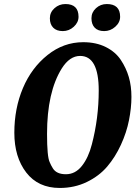

<svg xmlns="http://www.w3.org/2000/svg" viewBox="-20 -919 676 951"><path d="M618 -537.5C609.3 -567.2 596.2 -595.3 578.5 -622C560.8 -648.7 536 -670 504 -686C472 -702 434.7 -710 392 -710C327.3 -710 268.5 -688.8 215.5 -646.5C162.5 -604.2 121.8 -549.5 93.5 -482.5C65.2 -415.5 51 -341.8 51 -261.5C51 -181.2 70.7 -115.5 110 -64.5C149.3 -13.5 204.7 12 276 12C324.7 12 369.3 2.2 410 -17.5C450.7 -37.2 484.3 -62.7 511 -94C537.7 -125.3 560.3 -161.3 579 -202C597.7 -242.7 611 -283.3 619 -324C627 -364.7 631 -403 631 -439C631 -475 626.7 -507.8 618 -537.5ZM385.5 -97C363.8 -69.7 337.5 -56 306.5 -56C275.5 -56 254 -65.7 242 -85C235.3 -95.7 230 -106 226 -116C217.3 -134 213 -180.7 213 -256C213 -394 237.3 -502 286 -580C312 -621.3 342.3 -642 377 -642C438.3 -642 469 -585 469 -471C469 -379.7 457.7 -290.7 435 -204C423.7 -160 407.2 -124.3 385.5 -97ZM243.5 -782C254.5 -770.7 270.3 -765 291 -765C311.7 -765 329.8 -772.2 345.5 -786.5C361.2 -800.8 369 -817.3 369 -836C369 -878 347.3 -899 304 -899C283.3 -899 265.3 -892.2 250 -878.5C234.7 -864.8 227 -848.2 227 -828.5C227 -808.8 232.5 -793.3 243.5 -782ZM449 -782C459.7 -770.7 475.3 -765 496 -765C516.7 -765 535 -772.2 551 -786.5C567 -800.8 575 -817.3 575 -836C575 -878 553 -899 509 -899C488.3 -899 470.5 -892.2 455.5 -878.5C440.5 -864.8 433 -848.2 433 -828.5C433 -808.8 438.3 -793.3 449 -782Z"/></svg>

Font: Oleo Script
Style: Regular
Weight: 400
Designer: Soytutype
Foundry: Soytutype
Version: Version 1.002